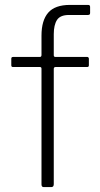

<svg xmlns="http://www.w3.org/2000/svg" viewBox="-20 -762 407 782"><path d="M336 -530Q338 -530 340 -528Q342 -526 342 -523V-496Q342 -489 335 -489H206Q199 -489 199 -481V-12Q199 0 189 0H158Q149 0 149 -11V-482Q149 -489 143 -489H33Q26 -489 26 -496V-523Q26 -526 27.5 -528Q29 -530 33 -530H142Q149 -530 149 -538V-617Q149 -679 176.5 -710.5Q204 -742 265 -742H339Q347 -742 347 -734V-709Q347 -705 345 -703Q343 -701 338 -701H261Q225 -701 212 -680.5Q199 -660 199 -623V-537Q199 -530 206 -530H336Z"/></svg>

Font: Libre Franklin Thin ExtraLight
Style: Regular
Weight: 250
Version: Version 3.000